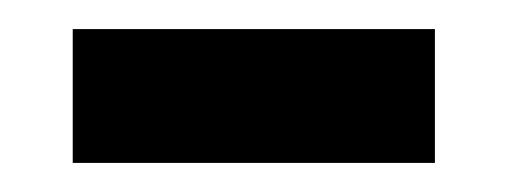

<svg xmlns="http://www.w3.org/2000/svg" viewBox="-20 -334 349 132"><path d="M30 -222V-314H279V-222Z"/></svg>

Font: Noto Sans Adlam Medium
Style: Regular
Weight: 500
Version: Version 3.001